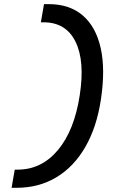

<svg xmlns="http://www.w3.org/2000/svg" viewBox="-20 -811 626 929"><path d="M36.1 97.7 51.3 9.8H64.9Q181.2 9.8 260.5 -85.2Q339.8 -180.2 365.7 -349.6Q391.6 -516.1 345.2 -609.6Q298.8 -703.1 190.9 -703.1H177.7L192.9 -791H215.8Q316.9 -791 380.6 -736.1Q444.3 -681.2 467.3 -578.1Q490.2 -475.1 468.3 -330.1Q448.2 -195.8 392.8 -99.9Q337.4 -3.9 252.7 46.9Q168 97.7 59.6 97.7Z"/></svg>

Font: Cascadia Mono
Style: Italic
Weight: 400
Italic angle: -10°
Monospace: yes
Designer: Aaron Bell
Foundry: Saja Typeworks
Version: Version 2404.023; ttfautohint (v1.8.4)